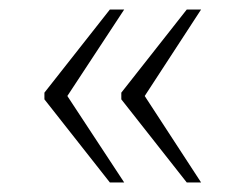

<svg xmlns="http://www.w3.org/2000/svg" viewBox="-20 -471 515 402"><path d="M371 -89H401L283 -270L401 -451H371L234 -277V-263ZM210 -89H240L121 -270L240 -451H210L73 -277V-263Z"/></svg>

Font: Noto Serif Lao ExtraLight
Style: Regular
Weight: 200
Designer: Monotype Design Team
Foundry: Monotype Imaging Inc.
Version: Version 2.003